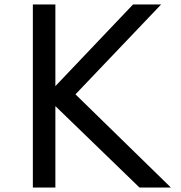

<svg xmlns="http://www.w3.org/2000/svg" viewBox="-20 -845 814 865"><path d="M128 0V-825H229.5V-457L579.5 -825H706L320 -420L750 0H608.5L229.5 -367V0Z"/></svg>

Font: Spartan Thin Medium
Style: Regular
Weight: 500
Version: Version 1.004